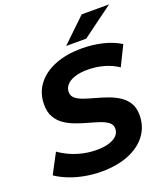

<svg xmlns="http://www.w3.org/2000/svg" viewBox="-170 -1012 982 1134"><g transform="rotate(-20 321.0 -444.5)"><path d="M273 12Q216 12 162.5 1.5Q109 -9 65.5 -27Q22 -45 -8 -66L58 -191Q91 -168 128.5 -151.5Q166 -135 207 -126.5Q248 -118 289 -118Q334 -118 366.5 -128Q399 -138 416.5 -156Q434 -174 434 -200Q434 -224 415 -239Q396 -254 365.5 -264.5Q335 -275 298 -285Q261 -295 223.5 -308.5Q186 -322 155.5 -342.5Q125 -363 106 -395Q87 -427 87 -475Q87 -547 126.5 -600Q166 -653 238 -682.5Q310 -712 407 -712Q478 -712 541 -696.5Q604 -681 649 -652L588 -528Q548 -555 499 -568.5Q450 -582 398 -582Q351 -582 317.5 -571Q284 -560 266.5 -540.5Q249 -521 249 -496Q249 -471 267.5 -455.5Q286 -440 317 -429.5Q348 -419 385 -409Q422 -399 459 -386Q496 -373 527 -353Q558 -333 577 -302.5Q596 -272 596 -226Q596 -154 556 -100.5Q516 -47 443.5 -17.5Q371 12 273 12ZM328 -757 478 -901H650L454 -757Z"/></g></svg>

Font: Montserrat Thin
Style: Bold Italic
Weight: 700
Italic angle: -11.3°
Version: Version 9.000